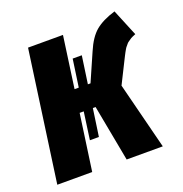

<svg xmlns="http://www.w3.org/2000/svg" viewBox="-105 -641 699 734"><g transform="rotate(-20 245.0 -274.0)"><path d="M482.9 -439Q475.6 -436 469.5 -433.3Q463.4 -430.7 458 -426.5Q452.6 -422.4 449.2 -420.4Q445.8 -418.5 441.4 -412.6Q437 -406.7 435.3 -405.3Q433.6 -403.8 429 -395.8Q424.3 -387.7 423.6 -386.2Q422.9 -384.8 417.5 -374.5Q412.1 -364.3 411.1 -361.8L366.2 -272L435.1 0H288.1L245.1 -229H233.9L217.8 -117.2H181.2L196.8 -229H180.2L147.9 0H5.9L80.1 -530.8H222.2L192.9 -320.8H210L226.1 -433.1H263.2L247.1 -320.8H257.8L307.1 -433.1Q328.6 -483.9 357.4 -508.1Q386.2 -532.2 438 -547.9Z"/></g></svg>

Font: Fira Sans Compressed
Style: Bold Italic
Weight: 700
Width: 3
Italic angle: -8°
Designer: Carrois Corporate & Edenspiekermann AG
Foundry: Carrois Corporate GbR & Edenspiekermann AG
Version: Version 4.203;PS 004.203;hotconv 1.0.88;makeotf.lib2.5.64775